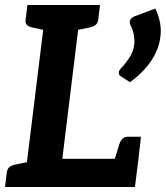

<svg xmlns="http://www.w3.org/2000/svg" viewBox="-26 -744 660 764"><path d="M69 0 158 -724H297L222 -112H525L511 0ZM424 -89 449 -171Q454 -185 462 -192.5Q470 -200 483 -200H535L525 -112ZM-6 0 1 -58Q3 -72 11.5 -79Q20 -86 34 -89L93 -101V0ZM182 -724 157 -623 101 -635Q88 -638 81 -645Q74 -652 76 -666L83 -724ZM372 -724 365 -666Q363 -652 354.5 -645Q346 -638 332 -635L273 -623V-724ZM512 -680 592 -710Q606 -681 611 -652.5Q616 -624 612 -596Q606 -547 575 -501Q544 -455 491 -417L454 -441Q446 -446 447 -456Q447 -461 450 -465Q453 -469 455 -472Q471 -488 488 -513Q505 -538 508 -567Q510 -584 507 -603Q504 -622 493 -644Q492 -647 491 -650.5Q490 -654 490 -657Q493 -674 512 -680Z"/></svg>

Font: Aleo
Style: Bold Italic
Weight: 700
Italic angle: -7°
Version: Version 2.001;gftools[0.9.29]